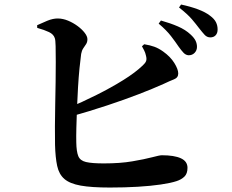

<svg xmlns="http://www.w3.org/2000/svg" viewBox="-20 -823 1040 861"><path d="M825.7 -575.2Q813.3 -575.8 803.3 -586.1Q793.4 -596.4 781 -613.9Q767.2 -634.6 746.9 -661Q726.6 -687.4 691.5 -717.1L701.7 -731Q743.5 -719.3 777.8 -704.5Q812.1 -689.6 834.6 -668.3Q850.7 -653.6 857.2 -640Q863.6 -626.4 863.3 -612.1Q863.1 -596.7 852.5 -585.8Q842 -575 825.7 -575.2ZM472.5 18Q390.4 18 341.8 9.3Q293.2 0.6 268.8 -20.4Q244.5 -41.4 236.4 -79Q228.3 -116.6 226.8 -173.5Q226.1 -209.4 226.3 -256.2Q226.6 -302.9 227.6 -353.9Q228.6 -404.9 229.4 -454.4Q230.2 -504 230.1 -545.6Q230 -587.2 229.4 -615.8Q228.8 -644.3 225.6 -652.2Q220.2 -669.3 199.8 -679.1Q179.4 -688.9 146.9 -698L146.6 -710Q165 -718.8 191.5 -729.7Q217.9 -740.6 240 -740.1Q262.5 -739.8 285.4 -730.3Q308.2 -720.8 328 -706.2Q347.7 -691.6 359.8 -675.8Q372 -660 372 -647.2Q372 -634.1 366 -625.1Q360 -616.1 353.3 -606.2Q346.7 -596.4 343.9 -581.1Q340.5 -556.9 336.5 -516.8Q332.5 -476.7 329.8 -429.9Q327.1 -383 325.2 -336Q323.4 -288.9 322.4 -249.3Q321.4 -209.7 322.1 -184.6Q322.8 -143.6 331 -123.1Q339.2 -102.7 365.5 -96.5Q391.8 -90.2 445.8 -90.2Q519.1 -90.2 573.7 -99.6Q628.3 -108.9 662.1 -117.8Q696 -126.8 705.8 -126.8Q761.7 -126.8 791.3 -113.1Q820.8 -99.5 820.8 -70.4Q820.8 -44.4 807.1 -31.1Q793.4 -17.8 771.9 -10.8Q745.9 -2.2 701 4.4Q656 11 598 14.5Q539.9 18 472.5 18ZM281.9 -337.2Q348 -364.6 413.2 -397.4Q478.5 -430.1 532.8 -463.9Q587.1 -497.7 619.9 -529.3Q631.7 -540 635.2 -549.2Q638.6 -558.4 634.5 -573.8Q632 -586.1 626.1 -597.7Q620.2 -609.2 616.6 -615.4L626.7 -624.6Q652.8 -620.4 672.1 -613.4Q691.4 -606.4 711.3 -592.2Q744.1 -569 761.7 -540.6Q779.3 -512.2 779.3 -493.5Q779.3 -474.7 760.4 -467.3Q741.4 -459.9 712.7 -446.3Q665.1 -424.9 601.7 -400.5Q538.2 -376 461 -350.4Q383.7 -324.7 294.2 -299.5ZM922.7 -655.3Q908 -655.6 897.8 -666.6Q887.6 -677.6 872.8 -696.6Q859.4 -714.4 840.6 -736.6Q821.9 -758.7 782.8 -789.5L792 -802.7Q834.3 -793.7 867.7 -781.2Q901.2 -768.7 921.8 -752.7Q941.1 -738.4 948.6 -723.1Q956.1 -707.9 955.8 -690.4Q955.8 -674.3 947 -664.8Q938.2 -655.3 922.7 -655.3Z"/></svg>

Font: Noto Serif KR ExtraLight
Style: Regular
Weight: 200
Designer: Ryoko NISHIZUKA 西塚涼子 (kana & ideographs); Frank Grießhammer (Latin, Greek & Cyrillic); Wenlong ZHANG 张文龙 (bopomofo); San
Foundry: Adobe
Version: Version 2.002-H1;hotconv 1.1.0;makeotfexe 2.6.0